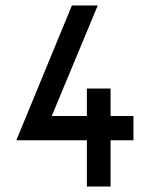

<svg xmlns="http://www.w3.org/2000/svg" viewBox="-20 -684 550 705"><path d="M386 -169V1H299V-169H40L244 -664H339L170 -258H299V-359H386V-258H470V-169Z"/></svg>

Font: Sulphur Point
Style: Bold
Weight: 700
Designer: Noponies / Dale Sattler
Foundry: Noponies
Version: Version 1.000; ttfautohint (v1.8)